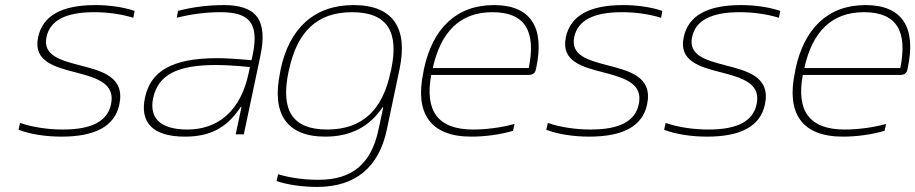

<svg xmlns="http://www.w3.org/2000/svg" viewBox="-20 -529 3604 756"><path d="M278 -244C362 -222 435 -200 417 -118C403 -51 340 -19 228 -19C172 -19 111 -27 59 -45L53 -18C100 0 162 9 222 9C355 9 432 -32 450 -118C473 -228 379 -250 290 -273C218 -292 148 -311 163 -383C177 -449 239 -481 351 -481C398 -481 453 -475 505 -459L510 -486C467 -501 409 -509 356 -509C224 -509 148 -468 130 -382C110 -287 196 -265 278 -244Z M861 -509C801 -509 735 -501 681 -486L676 -459C734 -474 794 -481 848 -481C957 -481 1002 -443 975 -313L970 -292C906 -298 859 -300 836 -300C656 -300 573 -248 551 -145C530 -48 580 9 708 9C807 9 873 -25 928 -108H931L908 0H940L1005 -308C1036 -453 987 -509 861 -509ZM583 -143C603 -235 679 -273 830 -273C866 -273 915 -270 964 -265L959 -241C928 -93 839 -19 718 -19C603 -19 568 -71 583 -143Z M1085 -256 1083 -244C1049 -84 1106 9 1261 9C1359 9 1434 -29 1486 -106H1489L1470 -17C1441 117 1366 179 1234 179C1180 179 1124 172 1075 157L1069 184C1114 199 1172 207 1229 207C1380 207 1472 129 1503 -18L1553 -256C1587 -416 1530 -509 1372 -509C1216 -509 1119 -416 1085 -256ZM1116 -246 1118 -254C1150 -403 1227 -481 1366 -481C1506 -481 1552 -403 1520 -254L1518 -246C1487 -97 1408 -19 1268 -19C1129 -19 1085 -97 1116 -246Z M2091 -260C2126 -422 2069 -509 1925 -509C1776 -509 1683 -416 1649 -256L1647 -244C1613 -84 1673 9 1836 9C1890 9 1950 1 2000 -14L2006 -41C1952 -26 1892 -19 1843 -19C1703 -19 1652 -93 1678 -234H2061C2081 -234 2088 -243 2091 -260ZM1684 -261C1716 -405 1792 -481 1919 -481C2049 -481 2091 -405 2062 -261Z M2356 -244C2440 -222 2513 -200 2495 -118C2481 -51 2418 -19 2306 -19C2250 -19 2189 -27 2137 -45L2131 -18C2178 0 2240 9 2300 9C2433 9 2510 -32 2528 -118C2551 -228 2457 -250 2368 -273C2296 -292 2226 -311 2241 -383C2255 -449 2317 -481 2429 -481C2476 -481 2531 -475 2583 -459L2588 -486C2545 -501 2487 -509 2434 -509C2302 -509 2226 -468 2208 -382C2188 -287 2274 -265 2356 -244Z M2820 -244C2904 -222 2977 -200 2959 -118C2945 -51 2882 -19 2770 -19C2714 -19 2653 -27 2601 -45L2595 -18C2642 0 2704 9 2764 9C2897 9 2974 -32 2992 -118C3015 -228 2921 -250 2832 -273C2760 -292 2690 -311 2705 -383C2719 -449 2781 -481 2893 -481C2940 -481 2995 -475 3047 -459L3052 -486C3009 -501 2951 -509 2898 -509C2766 -509 2690 -468 2672 -382C2652 -287 2738 -265 2820 -244Z M3554 -260C3589 -422 3532 -509 3388 -509C3239 -509 3146 -416 3112 -256L3110 -244C3076 -84 3136 9 3299 9C3353 9 3413 1 3463 -14L3469 -41C3415 -26 3355 -19 3306 -19C3166 -19 3115 -93 3141 -234H3524C3544 -234 3551 -243 3554 -260ZM3147 -261C3179 -405 3255 -481 3382 -481C3512 -481 3554 -405 3525 -261Z"/></svg>

Font: LT Wave Text Thin Italic
Style: Regular
Weight: 100
Designer: Daniel Lyons
Version: Version 2.5 (Glyphs App)